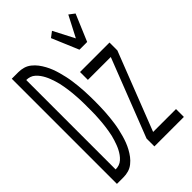

<svg xmlns="http://www.w3.org/2000/svg" viewBox="-224 -855 949 949"><g transform="rotate(-45 250.0 -381.0)"><path d="M354 -600 295 -740 324 -762 381 -652 438 -762 467 -740 408 -600ZM16 0V-735H62Q80 -735 97.5 -730Q115 -725 130 -713Q145 -701 156 -686.5Q167 -672 176 -655.5Q185 -639 191.5 -622Q198 -605 203 -587Q208 -569 212 -551Q216 -533 218.5 -515Q221 -497 223 -478.5Q225 -460 226 -441.5Q227 -423 227.5 -404.5Q228 -386 228 -368Q228 -349 227.5 -330.5Q227 -312 226 -293.5Q225 -275 223 -256.5Q221 -238 218.5 -220Q216 -202 212 -184Q208 -166 203 -148Q198 -130 191.5 -113Q185 -96 176 -79.5Q167 -63 156 -48.5Q145 -34 130 -22Q115 -10 97.5 -5Q80 0 62 0ZM62 -55Q75 -55 87 -59Q99 -63 109 -72Q119 -81 126.5 -91.5Q134 -102 140 -113.5Q146 -125 150.5 -137Q155 -149 159 -161.5Q163 -174 166 -186.5Q169 -199 171 -212Q173 -225 175 -238Q177 -251 178 -264Q179 -277 180 -290Q181 -303 181.5 -316Q182 -329 182 -342Q182 -355 182 -368Q182 -380 182 -393Q182 -406 181.5 -419Q181 -432 180 -445Q179 -458 178 -471Q177 -484 175 -497Q173 -510 171 -523Q169 -536 166 -548.5Q163 -561 159 -573.5Q155 -586 150.5 -598Q146 -610 140 -621.5Q134 -633 126.5 -643.5Q119 -654 109 -663Q99 -672 87 -676Q75 -680 62 -680ZM278 0V-55L438 -465H278V-520H484V-465L324 -55H484V0Z"/></g></svg>

Font: Iosevka Fixed SS04 Light
Style: Regular
Weight: 300
Monospace: yes
Designer: Belleve Invis
Foundry: Belleve Invis
Version: Version 32.5.0